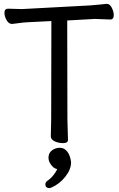

<svg xmlns="http://www.w3.org/2000/svg" viewBox="-20 -730 617 994"><path d="M332 -6Q332 11 306 11Q286 11 266 3Q243 -7 243 -24L245 -111L246 -621L126 -615Q102 -614 78.5 -610.5Q55 -607 43 -606H42Q25 -606 14 -626Q3 -646 3 -663Q3 -685 22 -685L93 -683L447 -702Q518 -708 529 -710H530H533Q549 -710 559 -689.5Q569 -669 569 -652Q569 -629 551 -629L471 -632L328 -624L329 -110ZM235 244Q227 244 221 239.5Q215 235 215 224Q215 214 224 207Q242 195 256.5 177Q271 159 276 145Q274 144 271 144Q260 141 255 135Q231 112 231 87Q231 62 249 48.5Q267 35 290 35Q313 35 328.5 55Q344 75 348 110Q348 147 318 185Q288 223 246 241Q238 244 236.5 244Q235 244 235 244Z"/></svg>

Font: Moon Stars Kai
Style: Bold
Weight: 700
Designer: GuiWonder
Version: Version 1.101